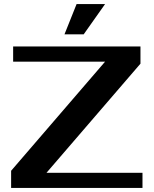

<svg xmlns="http://www.w3.org/2000/svg" viewBox="-20 -930 760 950"><path d="M675 -615 210 -75H685V0H35V-85L500 -625H45V-700H675ZM500 -910 394 -760H299L359 -910Z"/></svg>

Font: Prosto One
Style: Regular
Weight: 400
Designer: Pavel Emelyanov and Jovanny lemonad
Foundry: Pavel Emelyanov and Jovanny Lemonad
Version: Version 1.001